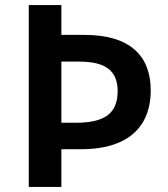

<svg xmlns="http://www.w3.org/2000/svg" viewBox="-20 -734 659 754"><path d="M572 -378C572 -513 493 -597 311 -597H221V-714H93V0H221V-148H298C505 -148 572 -257 572 -378ZM278 -252H221V-492H292C396 -492 442 -455 442 -376C442 -288 390 -252 278 -252Z"/></svg>

Font: Noto Sans Bengali UI SemiBold
Style: Regular
Weight: 600
Designer: Jelle Bosma - Monotype Design Team
Foundry: Monotype Imaging Inc.
Version: Version 2.003